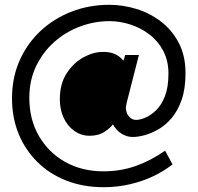

<svg xmlns="http://www.w3.org/2000/svg" viewBox="-20 -713 823 799"><path d="M411 66Q326 66 256 38.5Q186 11 135.5 -39Q85 -89 57.5 -156Q30 -223 30 -304Q30 -390 61.5 -461Q93 -532 148.5 -584Q204 -636 277.5 -664.5Q351 -693 434 -693Q491 -693 547 -676Q603 -659 649.5 -623.5Q696 -588 724 -534.5Q752 -481 752 -408Q752 -344 736 -298Q720 -252 694.5 -222Q669 -192 639.5 -175Q610 -158 582 -150.5Q554 -143 533 -143Q513 -143 495.5 -151.5Q478 -160 466.5 -172.5Q455 -185 450 -196Q442 -183 416.5 -165.5Q391 -148 353 -148Q318 -148 289.5 -168Q261 -188 245 -222.5Q229 -257 229 -300Q229 -364 257.5 -408Q286 -452 327.5 -474.5Q369 -497 408 -497Q435 -497 452 -490.5Q469 -484 479 -475Q489 -466 494 -461L501 -484H558L513 -308Q511 -300 508 -288.5Q505 -277 504 -266Q503 -258 507 -245.5Q511 -233 521.5 -223.5Q532 -214 547 -214Q562 -214 585 -223.5Q608 -233 630 -254.5Q652 -276 666.5 -313Q681 -350 681 -407Q681 -460 659.5 -501Q638 -542 602 -569.5Q566 -597 522.5 -611Q479 -625 436 -625Q372 -625 312.5 -602.5Q253 -580 206 -538.5Q159 -497 130.5 -438Q102 -379 102 -306Q102 -216 142 -147Q182 -78 251.5 -39Q321 0 411 0Q481 0 544 -22Q607 -44 667 -86L698 -29Q664 -2 619.5 19.5Q575 41 522 53.5Q469 66 411 66Z"/></svg>

Font: Stick No Bills
Style: Regular
Weight: 400
Version: Version 2.000